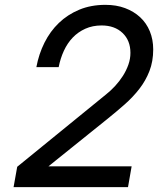

<svg xmlns="http://www.w3.org/2000/svg" viewBox="-20 -772 652 792"><path d="M51 -84 418 -383Q437 -398 455 -417.5Q473 -437 487 -459Q501 -481 509.5 -505Q518 -529 518 -554Q518 -605 485.5 -636Q453 -667 399 -667Q362 -667 332 -653.5Q302 -640 280 -617Q258 -594 243.5 -562.5Q229 -531 222 -495H130Q140 -549 163.5 -596Q187 -643 223 -677.5Q259 -712 307 -732Q355 -752 415 -752Q460 -752 496 -738.5Q532 -725 558 -701Q584 -677 598 -643Q612 -609 612 -568Q612 -519 596.5 -479Q581 -439 554.5 -405Q528 -371 494.5 -341.5Q461 -312 425 -283L180 -86H523L508 0H36Z"/></svg>

Font: Involve Medium Oblique
Style: Italic
Weight: 500
Italic angle: -10.5°
Designer: Stefan Peev
Foundry: Context Ltd.
Version: Version 1.001